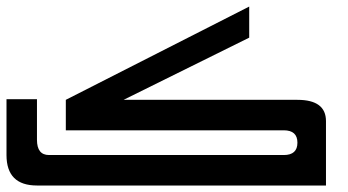

<svg xmlns="http://www.w3.org/2000/svg" viewBox="-20 -571 1072 591"><path d="M853.5 -93.8Q895.5 -93.8 895.5 -131.8Q895.5 -169.9 853.5 -169.9H182.6V-263.7L747.1 -550.8V-455.1L360.4 -263.7H895.5Q983.4 -263.7 983.4 -198.2Q983.4 -132.8 983.4 0H93.8Q0 0 0 -93.8V-265.6H93.8V-140.6Q93.8 -93.8 130.9 -93.8Z"/></svg>

Font: Aswaq
Style: Regular
Weight: 400
Designer: Husham Jawad
Version: Version 1.000;November 3, 2021;FontCreator 14.0.0.2814 32-bi